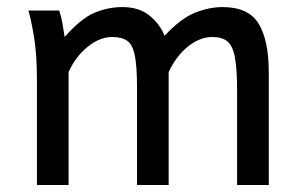

<svg xmlns="http://www.w3.org/2000/svg" viewBox="-20 -528 863 548"><path d="M461.4 -322.3V0H371.1V-278.3Q371.1 -338.9 364.7 -369.9Q358.4 -400.9 343 -411.6Q327.6 -422.4 300.3 -422.4Q264.6 -422.4 230 -394.3Q195.3 -366.2 175.8 -322.3V0H85.4V-300.3Q85.4 -372.1 77.1 -422.4Q68.8 -472.7 61 -498H148.9Q154.3 -482.9 158.2 -461.4Q162.1 -439.9 164.6 -422.4Q209.5 -474.1 248.5 -491Q287.6 -507.8 329.6 -507.8Q377.4 -507.8 407.5 -482.9Q437.5 -458 449.7 -425.8Q495.6 -475.1 536.1 -491.5Q576.7 -507.8 615.2 -507.8Q689.5 -507.8 718.3 -460.2Q747.1 -412.6 747.1 -322.3V0H656.7V-268.6Q656.7 -331.5 650.4 -364.7Q644 -397.9 628.7 -410.2Q613.3 -422.4 585.9 -422.4Q550.3 -422.4 516.6 -395.3Q482.9 -368.2 461.4 -322.3Z"/></svg>

Font: Kanchenjunga
Style: Regular
Weight: 400
Designer: Becca Hirsbrunner Spalinger
Foundry: SIL International
Version: Version 2.001